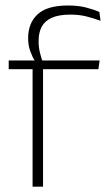

<svg xmlns="http://www.w3.org/2000/svg" viewBox="-20 -696 416 716"><path d="M233.5 -675.5Q270 -675.5 297.8 -668.8Q325.5 -662 350.5 -651.5L355 -618.5Q327.5 -628.5 301.2 -635Q275 -641.5 242 -641.5Q199.5 -641.5 173.2 -629.8Q147 -618 135.5 -596.2Q124 -574.5 124 -544V-541.5Q124 -519.5 128.8 -500.2Q133.5 -481 139 -465.5L110 -463.5V-469Q101 -483 93 -504.8Q85 -526.5 85 -552V-554.5Q85 -610 120.5 -642.8Q156 -675.5 233.5 -675.5ZM101.5 0V-455H140.5V0ZM12.5 -438V-470.5H116.5H131.5H351.5L347 -438Z"/></svg>

Font: Anek Gurmukhi Medium ExtraLight
Style: Regular
Weight: 250
Version: Version 1.003